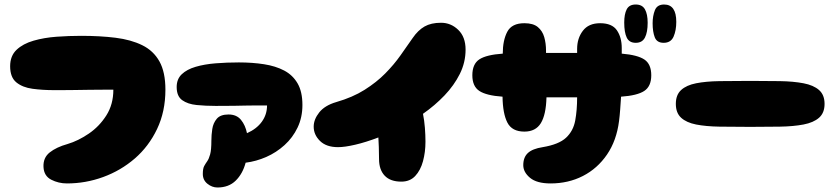

<svg xmlns="http://www.w3.org/2000/svg" viewBox="-20 -814 3704 852"><path d="M277 0Q240 0 207.5 -16.5Q175 -33 173 -73Q171 -114 200.5 -137.5Q230 -161 280 -175Q327 -189 374 -221Q421 -253 452 -302Q483 -351 483 -416Q469 -416 440 -416Q411 -416 376 -415.5Q341 -415 308 -414.5Q275 -414 251 -414Q227 -414 220 -414Q169 -414 124.5 -420Q80 -426 52.5 -448.5Q25 -471 25 -520Q25 -566 53.5 -593Q82 -620 129 -633.5Q176 -647 231 -651Q286 -655 340 -655Q424 -655 492.5 -646.5Q561 -638 611 -613.5Q661 -589 687.5 -541.5Q714 -494 714 -416Q714 -319 677 -241.5Q640 -164 578 -110.5Q516 -57 438 -28.5Q360 0 277 0Z M945 18Q921 18 900.5 1.5Q880 -15 880 -42Q880 -66 886 -77Q892 -88 899.5 -98.5Q907 -109 912.5 -129Q918 -149 918 -190Q918 -215 922 -241.5Q926 -268 942 -287Q958 -306 994 -306Q1030 -306 1049.5 -282Q1069 -258 1076 -223Q1119 -242 1142 -274Q1165 -306 1165 -346Q1131 -346 1109.5 -346Q1088 -346 1068 -345.5Q1048 -345 1018 -344.5Q988 -344 937 -344Q892 -344 852.5 -348Q813 -352 788.5 -369.5Q764 -387 764 -428Q764 -463 786.5 -484.5Q809 -506 848 -517.5Q887 -529 936.5 -533Q986 -537 1040 -537Q1100 -537 1151.5 -529Q1203 -521 1241 -501Q1279 -481 1300.5 -444Q1322 -407 1322 -348Q1322 -293 1300.5 -248Q1279 -203 1242.5 -170Q1206 -137 1161.5 -117.5Q1117 -98 1070 -92Q1057 -43 1026 -12.5Q995 18 945 18Z M1480 -161Q1428 -161 1400 -188.5Q1372 -216 1372 -252Q1372 -284 1396.5 -315Q1421 -346 1472 -361Q1545 -382 1598 -415.5Q1651 -449 1689.5 -488Q1728 -527 1757 -568Q1786 -609 1811 -645Q1835 -680 1864 -696.5Q1893 -713 1937 -713Q1981 -713 2013.5 -681.5Q2046 -650 2046 -594Q2046 -537 2020.5 -486Q1995 -435 1952.5 -390.5Q1910 -346 1857 -309Q1863 -279 1865.5 -246.5Q1868 -214 1868 -185Q1868 -139 1857 -98.5Q1846 -58 1822.5 -33Q1799 -8 1761 -8Q1712 -8 1687 -34.5Q1662 -61 1662 -108Q1662 -138 1661 -161.5Q1660 -185 1659 -204Q1604 -183 1557 -172Q1510 -161 1480 -161Z M2307 -230Q2252 -230 2231.5 -270Q2211 -310 2210 -385Q2138 -390 2107 -410.5Q2076 -431 2076 -480Q2076 -530 2107 -550.5Q2138 -571 2211 -576Q2211 -635 2231 -673Q2251 -711 2307 -711Q2346 -711 2366.5 -694Q2387 -677 2395 -649.5Q2403 -622 2403 -589Q2403 -584 2403 -579Q2420 -579 2437.5 -579Q2455 -579 2473 -579Q2491 -579 2508 -579Q2525 -579 2541 -579V-597Q2541 -644 2566.5 -677.5Q2592 -711 2643 -711Q2696 -711 2717.5 -679.5Q2739 -648 2739 -601Q2739 -596 2739 -589.5Q2739 -583 2739 -576Q2810 -570 2840 -549.5Q2870 -529 2870 -480Q2870 -431 2839 -410.5Q2808 -390 2736 -385Q2734 -355 2732 -327.5Q2730 -300 2727 -277Q2716 -190 2673.5 -128Q2631 -66 2566.5 -33Q2502 0 2423 0Q2362 0 2332 -25Q2302 -50 2302 -81Q2302 -116 2322.5 -135Q2343 -154 2388 -161Q2460 -173 2492 -203Q2524 -233 2532.5 -279Q2541 -325 2541 -382Q2525 -382 2508 -382Q2491 -382 2473 -382Q2455 -382 2438 -382Q2421 -382 2405 -382Q2403 -305 2380 -267.5Q2357 -230 2307 -230ZM2925 -624Q2895 -624 2885.5 -648.5Q2876 -673 2876 -711Q2876 -743 2886 -768.5Q2896 -794 2927 -794Q2981 -794 2981 -717Q2981 -679 2969 -651.5Q2957 -624 2925 -624ZM2801 -624Q2772 -624 2761 -647.5Q2750 -671 2750 -714Q2750 -751 2761 -772.5Q2772 -794 2801 -794Q2830 -794 2842 -772.5Q2854 -751 2854 -713Q2854 -671 2842 -647.5Q2830 -624 2801 -624Z M3309 -251Q3234 -251 3173 -252Q3112 -253 3069 -261.5Q3026 -270 3002.5 -291.5Q2979 -313 2979 -353Q2979 -393 3002.5 -414.5Q3026 -436 3069 -444.5Q3112 -453 3173 -454Q3234 -455 3309 -455Q3380 -455 3440.5 -454Q3501 -453 3545.5 -444.5Q3590 -436 3614.5 -414.5Q3639 -393 3639 -353Q3639 -313 3614.5 -291.5Q3590 -270 3545.5 -261.5Q3501 -253 3440.5 -252Q3380 -251 3309 -251Z"/></svg>

Font: Cherry Bomb One
Style: Regular
Weight: 400
Designer: satsuyako
Foundry: satsuyako
Version: Version 4.100; ttfautohint (v1.8.3)